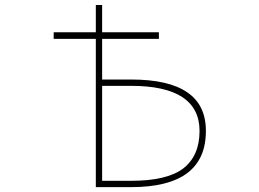

<svg xmlns="http://www.w3.org/2000/svg" viewBox="-20 -773 1040 770"><path d="M364.3 -22.5V-617.2H195.3V-643.6H364.3V-752.9H389.6V-643.6H617.2V-617.2H389.6V-454.1H505.9Q657.2 -454.1 731.4 -402.3Q768.6 -377 787.1 -338.4Q805.7 -299.8 805.7 -248Q805.7 -191.4 787.1 -149.4Q768.6 -107.4 731.4 -79.1Q656.2 -22.5 505.9 -22.5ZM389.6 -47.9H505.9Q648.4 -47.9 713.9 -96.7Q780.3 -147.5 780.3 -248Q780.3 -337.9 710.9 -383.8Q641.6 -428.7 505.9 -428.7H389.6Z"/></svg>

Font: Mgen+ 1mn thin
Style: Regular
Weight: 100
Designer: [Source Han Sans]
Ryoko NISHIZUKA  (kana & ideographs); Paul D. Hunt (Latin, Greek & Cyrillic); Wenlong ZHANG  (bopomofo
Version: Version 1.059.20150602